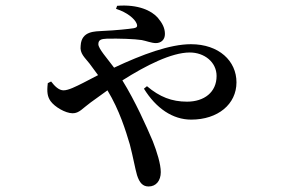

<svg xmlns="http://www.w3.org/2000/svg" viewBox="-20 -604 1040 695"><path d="M165 -309 153 -303C149 -270 152 -254 163 -238C178 -217 217 -194 243 -194C267 -194 279 -212 308 -233L369 -277C413 -204 435 -131 450 -81C462 -35 469 6 476 30C485 58 497 71 518 71C545 71 562 50 562 19C562 -10 548 -55 533 -93C510 -147 470 -237 423 -313C508 -367 601 -414 667 -414C720 -414 764 -379 764 -329C764 -270 719 -236 657 -236C602 -236 558 -253 512 -292L501 -283C545 -212 605 -171 672 -171C769 -171 836 -227 836 -306C836 -383 773 -444 671 -444C595 -444 495 -407 393 -359C367 -394 336 -428 336 -444C336 -461 348 -463 367 -464C410 -465 468 -463 493 -459C509 -456 529 -448 544 -448C563 -448 577 -460 577 -481C577 -502 568 -520 551 -540C529 -565 481 -589 404 -583L400 -572C441 -559 467 -536 474 -520C479 -509 476 -504 465 -502C446 -499 399 -494 352 -492C325 -490 275 -493 272 -439C268 -410 287 -396 304 -374L335 -332L281 -304C255 -291 228 -277 210 -277C193 -277 178 -292 165 -309Z"/></svg>

Font: Noto Serif CJK JP SemiBold
Style: Regular
Weight: 600
Designer: Ryoko NISHIZUKA 西塚涼子 (kana & ideographs); Frank Grießhammer (Latin, Greek & Cyrillic); Wenlong ZHANG 张文龙 (bopomofo); San
Foundry: Adobe
Version: Version 2.001;hotconv 1.1.0;makeotfexe 2.6.0